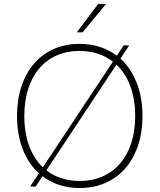

<svg xmlns="http://www.w3.org/2000/svg" viewBox="-20 -921 788 948"><path d="M372.5 7.5C560.5 7.5 683.5 -133 683.5 -348C683.5 -470.5 643.5 -569.5 574.5 -631.5L618 -697H591L557 -646C507.5 -683.5 444.5 -704.5 372.5 -704.5C186.5 -704.5 64 -564 64 -348C64 -226 103.5 -127.5 172 -65.5L128.5 0H156L190 -51C239 -13.5 301 7.5 372.5 7.5ZM100 -348C100 -545.5 205.5 -669.5 372.5 -669.5C437.5 -669.5 493.5 -651 537.5 -616.5L191.5 -95C133 -150.5 100 -238 100 -348ZM209 -80 555 -602C614 -546.5 647.5 -458.5 647.5 -348C647.5 -151.5 541 -27.5 372.5 -27.5C308 -27.5 252.5 -46 209 -80ZM359 -761.5H388L503 -901H464.5Z"/></svg>

Font: HK Grotesk ExtraLight
Style: Regular
Weight: 200
Designer: Alfredo Marco Pradil
Foundry: Hanken Design Co.
Version: Version 3.001;FEAKit 1.0